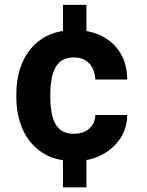

<svg xmlns="http://www.w3.org/2000/svg" viewBox="-20 -664 616 803"><path d="M341.5 -500.9H243.2V-643.6H341.5ZM341.5 119.6H243.2V-22.6H341.5ZM292.6 9.8Q210.6 9.8 156.5 -25.9Q102.3 -61.5 75.4 -122Q48.4 -182.5 48.4 -257.1V-270.9Q48.4 -345.7 75.3 -406.2Q102.2 -466.8 156.4 -502.4Q210.5 -538.1 292 -538.1Q357.2 -538.1 406.5 -512.9Q455.8 -487.8 483.7 -441.5Q511.6 -395.2 512 -331.4H378.7Q378 -356.8 367.7 -377.8Q357.4 -398.8 337.8 -411.3Q318.2 -423.8 289.4 -423.8Q248.8 -423.8 227.4 -402.1Q206.1 -380.4 198.2 -345.5Q190.4 -310.5 190.4 -270.9V-257.1Q190.4 -216.9 198 -182Q205.6 -147.2 227.2 -125.8Q248.9 -104.5 290.2 -104.5Q316 -104.5 335.7 -114.3Q355.5 -124 366.7 -141.7Q378 -159.5 378.7 -183.1H512Q511.6 -127.1 482.2 -83.6Q452.7 -40.1 403.4 -15.2Q354 9.8 292.6 9.8Z"/></svg>

Font: Heebo
Style: Regular
Weight: 400
Designer: Oded Ezer
Foundry: Ezer Type House
Version: Version 3.100